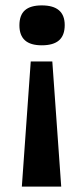

<svg xmlns="http://www.w3.org/2000/svg" viewBox="-20 -559 311 712"><path d="M94 -331H174L207 133H61ZM135 -539Q220 -539 220 -466Q220 -428 199 -409.5Q178 -391 135 -391Q93 -391 72.5 -409.5Q52 -428 52 -465Q52 -503 72.5 -521Q93 -539 135 -539Z"/></svg>

Font: Bricolage Grotesque 28pt SemiBold
Style: Regular
Weight: 600
Version: Version 1.001;gftools[0.9.33.dev8+g029e19f]